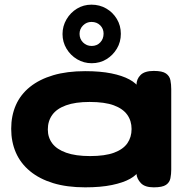

<svg xmlns="http://www.w3.org/2000/svg" viewBox="-20 -795 803 823"><path d="M639 8Q601 8 584 -10Q567 -28 565 -49L578 -67Q567 -45 537.5 -28.5Q508 -12 460 -2Q412 8 345 8Q267 8 208 -10Q149 -28 108.5 -61.5Q68 -95 48 -141Q28 -187 28 -243Q28 -299 48 -344.5Q68 -390 108.5 -422.5Q149 -455 208 -472.5Q267 -490 345 -490Q410 -490 457 -480.5Q504 -471 534.5 -454.5Q565 -438 578 -416L565 -431Q565 -456 582.5 -473.5Q600 -491 639 -491Q676 -491 691.5 -480Q707 -469 710.5 -451Q714 -433 714 -413V-68Q714 -49 710.5 -31Q707 -13 691.5 -2.5Q676 8 639 8ZM366 -126Q430 -126 469 -140.5Q508 -155 526 -181Q544 -207 544 -242Q544 -277 525.5 -303Q507 -329 468 -343.5Q429 -358 364 -358Q303 -358 263 -343.5Q223 -329 204 -302.5Q185 -276 185 -240Q185 -206 204 -180.5Q223 -155 263.5 -140.5Q304 -126 366 -126ZM373 -524Q339 -524 310.5 -541Q282 -558 265 -586.5Q248 -615 248 -649Q248 -683 265 -712Q282 -741 310 -758Q338 -775 372 -775Q407 -775 435.5 -758.5Q464 -742 481 -713.5Q498 -685 498 -650Q498 -615 481 -586.5Q464 -558 436 -541Q408 -524 373 -524ZM373 -598Q395 -598 409.5 -613Q424 -628 424 -651Q424 -672 409.5 -686.5Q395 -701 372 -701Q351 -701 336 -686Q321 -671 321 -650Q321 -628 336 -613Q351 -598 373 -598Z"/></svg>

Font: Fredoka Expanded SemiBold
Style: Regular
Weight: 600
Width: 7
Designer: Ben Nathan
Foundry: Milena B. Brandão, Ben Nathan
Version: Version 2.001